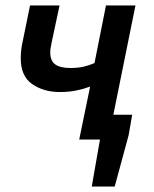

<svg xmlns="http://www.w3.org/2000/svg" viewBox="-20 -511 563 703"><path d="M270 0 310 -194Q286 -185 258.5 -179.5Q231 -174 199 -174Q140 -174 98 -203Q56 -232 56 -297Q56 -311 57.5 -326.5Q59 -342 63 -359L90 -491H198L169 -355Q167 -345 165.5 -336Q164 -327 164 -319Q164 -288 182.5 -275Q201 -262 238 -262Q264 -262 284.5 -266.5Q305 -271 326 -280L368 -491H476L395 -91H464L451 -16L400 172H316L346 0Z"/></svg>

Font: Source Sans 3 Semibold
Style: Italic
Weight: 600
Italic angle: -11°
Designer: Paul D. Hunt
Foundry: Adobe
Version: Version 3.052;hotconv 1.1.0;makeotfexe 2.6.0